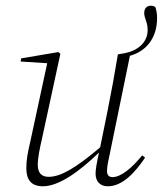

<svg xmlns="http://www.w3.org/2000/svg" viewBox="-20 -639 569 671"><path d="M357 12C408 12 452 -36 487 -88L477 -96C441 -52 403 -20 373 -20C361 -20 354 -27 354 -41C354 -59 359 -79 363 -98L434 -444C492 -460 529 -507 529 -576C529 -593 526 -605 523 -614C519 -618 512 -619 506 -619C493 -619 484 -609 484 -594C484 -574 496 -563 496 -534C496 -489 459 -461 415 -453L392 -449C380 -376 369 -317 356 -252L330 -124C246 -53 193 -21 150 -21C125 -21 112 -35 112 -63C112 -87 119 -121 126 -151L191 -451L184 -457L54 -435L52 -424L145 -418L85 -140C77 -106 72 -81 72 -51C72 -11 89 12 130 12C186 12 258 -40 326 -106C318 -70 314 -47 314 -32C314 -6 329 12 357 12Z"/></svg>

Font: Source Serif 4 Display Light
Style: Italic
Weight: 300
Italic angle: -12°
Designer: Frank Grießhammer
Foundry: Adobe Systems Incorporated
Version: Version 4.004;hotconv 1.0.117;makeotfexe 2.5.65602